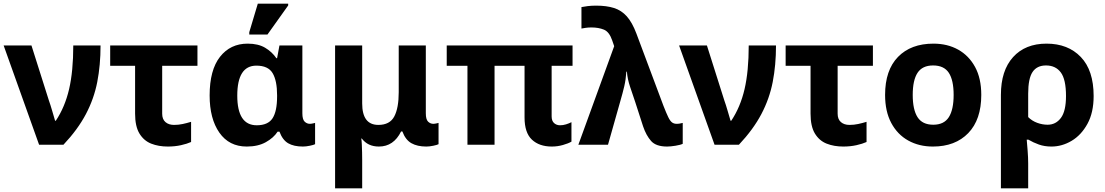

<svg xmlns="http://www.w3.org/2000/svg" viewBox="-20 -796 6080 1056"><path d="M195 0 0 -546H153L249 -243Q257 -221 267 -186.5Q277 -152 283 -132H287Q337 -207 360 -305.5Q383 -404 383 -546H533Q533 -438 515 -345.5Q497 -253 452.5 -168.5Q408 -84 329 0Z M903 10Q852 10 811.5 -6Q771 -22 747 -61.5Q723 -101 723 -171V-434H586V-546H1066V-434H872V-171Q872 -140 890 -124.5Q908 -109 937 -109Q962 -109 985 -114Q1008 -119 1031 -126V-15Q1009 -5 975.5 2.5Q942 10 903 10Z M1337 10Q1240 10 1186.5 -66.5Q1133 -143 1133 -271Q1133 -411 1190 -483.5Q1247 -556 1342 -556Q1400 -556 1438 -533.5Q1476 -511 1500 -476H1504L1517 -546H1643V-173Q1643 -139 1655.5 -127Q1668 -115 1684 -115Q1691 -115 1700 -117Q1709 -119 1713 -120V-3Q1706 1 1684.5 5.5Q1663 10 1646 10Q1596 10 1565 -8Q1534 -26 1517 -72H1507Q1485 -38 1442 -14Q1399 10 1337 10ZM1392 -107Q1454 -107 1479 -145.5Q1504 -184 1504 -266V-272Q1504 -352 1479.5 -393.5Q1455 -435 1390 -435Q1285 -435 1285 -270Q1285 -107 1392 -107ZM1351 -606V-619L1398 -776H1565V-766L1451 -606Z M1823 240V-546H1972V-227Q1972 -109 2061 -109Q2124 -109 2148.5 -155.5Q2173 -202 2173 -289V-546H2322V-173Q2322 -139 2334.5 -127Q2347 -115 2363 -115Q2370 -115 2379 -117Q2388 -119 2392 -120V-3Q2385 1 2363.5 5.5Q2342 10 2325 10Q2275 10 2242.5 -8.5Q2210 -27 2193 -73H2186Q2145 10 2064 10Q2003 10 1970 -34H1967Q1969 -24 1970 -2.5Q1971 19 1971.5 42.5Q1972 66 1972 84V240Z M3015 10Q2946 10 2905.5 -28Q2865 -66 2865 -150V-434H2700V0H2551V-434H2437V-546H3129V-434H3014V-156Q3014 -131 3027.5 -119Q3041 -107 3060 -107Q3077 -107 3093 -112Q3109 -117 3123 -124V-17Q3106 -7 3076 1.5Q3046 10 3015 10Z M3649 10Q3588 10 3561 -20.5Q3534 -51 3517 -101L3474 -234Q3461 -273 3446 -317Q3431 -361 3428 -402H3425Q3422 -358 3413.5 -321.5Q3405 -285 3391 -237L3324 0H3161L3358 -542L3347 -574Q3331 -621 3301.5 -633Q3272 -645 3233 -645Q3216 -645 3202 -643Q3188 -641 3178 -639V-757Q3192 -760 3213 -762.5Q3234 -765 3259 -765Q3316 -765 3357 -752Q3398 -739 3427.5 -706Q3457 -673 3480 -612L3629 -214Q3645 -173 3655.5 -151.5Q3666 -130 3676.5 -122.5Q3687 -115 3701 -115Q3712 -115 3719 -116.5Q3726 -118 3735 -120V-5Q3723 1 3695.5 5.5Q3668 10 3649 10Z M3910 0 3715 -546H3868L3964 -243Q3972 -221 3982 -186.5Q3992 -152 3998 -132H4002Q4052 -207 4075 -305.5Q4098 -404 4098 -546H4248Q4248 -438 4230 -345.5Q4212 -253 4167.5 -168.5Q4123 -84 4044 0Z M4618 10Q4567 10 4526.5 -6Q4486 -22 4462 -61.5Q4438 -101 4438 -171V-434H4301V-546H4781V-434H4587V-171Q4587 -140 4605 -124.5Q4623 -109 4652 -109Q4677 -109 4700 -114Q4723 -119 4746 -126V-15Q4724 -5 4690.5 2.5Q4657 10 4618 10Z M5377 -274Q5377 -138 5305.5 -64Q5234 10 5111 10Q5035 10 4975.5 -23Q4916 -56 4882 -119.5Q4848 -183 4848 -274Q4848 -410 4919 -483Q4990 -556 5114 -556Q5191 -556 5250 -523Q5309 -490 5343 -427.5Q5377 -365 5377 -274ZM5000 -274Q5000 -193 5026.5 -151.5Q5053 -110 5113 -110Q5172 -110 5198.5 -151.5Q5225 -193 5225 -274Q5225 -355 5198.5 -395.5Q5172 -436 5112 -436Q5053 -436 5026.5 -395.5Q5000 -355 5000 -274Z M5485 240V-274Q5485 -408 5552 -482Q5619 -556 5736 -556Q5854 -556 5924.5 -482.5Q5995 -409 5995 -268Q5995 -177 5961 -115Q5927 -53 5874 -21.5Q5821 10 5763 10Q5725 10 5694 -1Q5663 -12 5636 -28H5627Q5629 -5 5632 33Q5635 71 5635 103V240ZM5742 -110Q5787 -110 5815 -147.5Q5843 -185 5843 -268Q5843 -359 5814.5 -397.5Q5786 -436 5733 -436Q5683 -436 5659 -400Q5635 -364 5635 -281V-152Q5656 -131 5684.5 -120.5Q5713 -110 5742 -110Z"/></svg>

Font: RS Noto Sans
Style: Bold
Weight: 700
Designer: Monotype Design Team
Foundry: Monotype Imaging Inc.
Version: Version 3.10